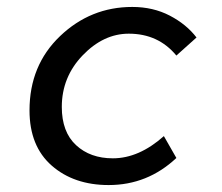

<svg xmlns="http://www.w3.org/2000/svg" viewBox="-20 -521 640 553"><path d="M293 12Q193 12 129 -44Q65 -100 65 -203Q65 -333 153 -417Q241 -501 361 -501Q421 -501 469 -476Q517 -451 546 -413L488 -361Q436 -424 351 -424Q278 -424 218 -361.5Q158 -299 158 -213Q158 -141 199 -103Q240 -65 305 -65Q380 -65 452 -129L488 -66Q405 12 293 12Z"/></svg>

Font: TypoPRO Source Code Pro
Style: Italic
Weight: 500
Italic angle: -11°
Monospace: yes
Designer: Paul D. Hunt, Teo Tuominen
Foundry: Adobe Systems Incorporated
Version: Version 1.030;PS 1.0;hotconv 1.0.84;makeotf.lib2.5.63406